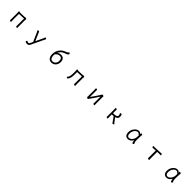

<svg xmlns="http://www.w3.org/2000/svg" viewBox="979 -3797 7042 7042"><g transform="rotate(45 4500.0 -275.5)"><path d="M625 -417 372 -407V-106Q372 -100 373 -79Q374 -58 374.5 -35Q375 -12 375 0Q375 10 356 10Q340 10 322 2.5Q304 -5 304 -18Q304 -26 304.5 -44.5Q305 -63 305.5 -81Q306 -99 306 -106V-386Q306 -415 304 -434.5Q302 -454 302 -465Q302 -473 304 -477Q307 -481 316 -481Q330 -481 348.5 -475Q367 -469 368 -468L582 -475Q605 -476 622 -481Q639 -486 655 -486Q669 -486 685 -470Q701 -454 701 -442Q701 -432 696 -422.5Q691 -413 691 -402V-107Q691 -101 691.5 -80Q692 -59 693 -36Q694 -13 694 -1Q694 9 675 9Q659 9 641 1.5Q623 -6 623 -19Q623 -27 623.5 -45.5Q624 -64 624.5 -82Q625 -100 625 -107Z M1356 164Q1337 164 1313 160Q1289 156 1266 137Q1261 132 1261 124Q1261 110 1271 92.5Q1281 75 1294 75Q1301 75 1307 82Q1320 95 1335 98Q1350 101 1363 101Q1379 101 1394.5 89Q1410 77 1424 46L1468 -46L1322 -377Q1315 -392 1302.5 -417Q1290 -442 1281 -458Q1279 -462 1279 -464Q1279 -472 1291.5 -476Q1304 -480 1319 -480Q1333 -480 1344.5 -477Q1356 -474 1358 -467Q1365 -449 1372.5 -430.5Q1380 -412 1388 -393L1504 -124L1627 -383Q1637 -403 1646.5 -428Q1656 -453 1663 -476Q1666 -485 1680 -485Q1695 -485 1712 -474Q1729 -463 1729 -447Q1729 -441 1726 -435Q1718 -420 1707 -399.5Q1696 -379 1687 -361L1476 82Q1456 124 1430.5 144Q1405 164 1366 164Z M2372 -382Q2413 -422 2452.5 -432Q2492 -442 2524 -442Q2613 -442 2660.5 -388.5Q2708 -335 2708 -239Q2708 -171 2679.5 -112.5Q2651 -54 2598 -18.5Q2545 17 2470 17Q2403 17 2360 -15.5Q2317 -48 2296 -102.5Q2275 -157 2275 -222Q2275 -309 2300.5 -379Q2326 -449 2368.5 -501.5Q2411 -554 2462 -588Q2513 -622 2563 -637Q2640 -660 2669 -709Q2672 -715 2680 -715Q2693 -715 2708 -700Q2723 -685 2723 -667Q2723 -658 2717 -649Q2696 -623 2664.5 -605.5Q2633 -588 2581 -574Q2551 -566 2512.5 -544.5Q2474 -523 2436.5 -483.5Q2399 -444 2372 -382ZM2346 -277Q2345 -266 2344 -251Q2343 -236 2343 -222Q2343 -141 2375.5 -93.5Q2408 -46 2471 -46Q2521 -46 2558.5 -71Q2596 -96 2617 -140Q2638 -184 2638 -239Q2638 -308 2608.5 -344Q2579 -380 2525 -380Q2500 -380 2469.5 -373Q2439 -366 2407.5 -344Q2376 -322 2346 -277Z M3626 -417 3389 -408V-291Q3389 -185 3373.5 -115.5Q3358 -46 3313 7Q3309 12 3298 12Q3283 12 3266.5 2.5Q3250 -7 3250 -19Q3250 -23 3255 -30Q3301 -80 3312 -139.5Q3323 -199 3323 -281V-387Q3323 -417 3320 -438Q3317 -459 3317 -469Q3317 -474 3319 -478Q3322 -482 3331 -482Q3345 -482 3364.5 -476Q3384 -470 3385 -469L3587 -475Q3613 -476 3629.5 -481Q3646 -486 3657 -486Q3673 -486 3688.5 -471Q3704 -456 3704 -442Q3704 -434 3698.5 -424.5Q3693 -415 3693 -402V-107Q3693 -101 3693.5 -80Q3694 -59 3695 -36Q3696 -13 3696 -1Q3696 9 3677 9Q3661 9 3642.5 1.5Q3624 -6 3624 -19Q3624 -27 3624.5 -45Q3625 -63 3625.5 -81Q3626 -99 3626 -107Z M4633 -377Q4600 -325 4559.5 -264Q4519 -203 4477 -141.5Q4435 -80 4394 -25Q4384 -12 4376.5 0.5Q4369 13 4356 13Q4337 13 4317.5 -1Q4298 -15 4298 -29V-31Q4299 -40 4300 -57Q4301 -74 4301 -86V-364Q4301 -374 4300.5 -395Q4300 -416 4299 -438Q4298 -460 4298 -471Q4298 -481 4317 -481Q4333 -481 4351 -473.5Q4369 -466 4369 -453Q4369 -445 4368.5 -428.5Q4368 -412 4367.5 -394Q4367 -376 4367 -364V-94Q4425 -170 4488.5 -264.5Q4552 -359 4613 -456Q4618 -464 4623 -473.5Q4628 -483 4641 -483Q4651 -483 4665.5 -478.5Q4680 -474 4691.5 -467Q4703 -460 4703 -452Q4703 -442 4701 -435.5Q4699 -429 4699 -415V-106Q4699 -100 4699.5 -79Q4700 -58 4701 -35Q4702 -12 4702 0Q4702 10 4683 10Q4667 10 4649 2.5Q4631 -5 4631 -18Q4631 -26 4631.5 -44.5Q4632 -63 4632.5 -81Q4633 -99 4633 -106Z M5321 -366Q5321 -376 5320.5 -397Q5320 -418 5319 -440Q5318 -462 5318 -473Q5318 -483 5337 -483Q5353 -483 5371 -475.5Q5389 -468 5389 -455Q5389 -447 5388.5 -430.5Q5388 -414 5387.5 -396Q5387 -378 5387 -366V-270Q5505 -270 5551.5 -293.5Q5598 -317 5598 -366Q5598 -382 5592.5 -399.5Q5587 -417 5574 -434Q5569 -442 5569 -448Q5569 -462 5585.5 -469.5Q5602 -477 5617 -477Q5632 -477 5636 -470Q5652 -443 5658.5 -418Q5665 -393 5665 -370Q5665 -330 5652 -303Q5639 -276 5619.5 -260Q5600 -244 5579 -235.5Q5558 -227 5543 -223Q5544 -221 5557.5 -203.5Q5571 -186 5591 -160Q5611 -134 5633 -106Q5655 -78 5674.5 -54.5Q5694 -31 5705 -20Q5708 -19 5708 -15Q5708 -6 5688.5 3.5Q5669 13 5651 13Q5635 13 5629 3Q5626 -4 5612.5 -23.5Q5599 -43 5568 -87.5Q5537 -132 5479 -212Q5460 -211 5433.5 -210Q5407 -209 5387 -209V-106Q5387 -100 5388 -79Q5389 -58 5389.5 -35Q5390 -12 5390 0Q5390 10 5371 10Q5355 10 5337 2.5Q5319 -5 5319 -18Q5319 -26 5319.5 -44.5Q5320 -63 5320.5 -81Q5321 -99 5321 -106Z M6708 -457Q6705 -435 6702.5 -398.5Q6700 -362 6698.5 -321.5Q6697 -281 6696 -246Q6695 -211 6695 -193Q6695 -179 6696.5 -151.5Q6698 -124 6705.5 -93Q6713 -62 6730 -35Q6732 -31 6732 -29Q6732 -18 6718.5 -2.5Q6705 13 6688 13Q6673 13 6661.5 -8.5Q6650 -30 6643.5 -60.5Q6637 -91 6634 -118Q6597 -48 6544.5 -15Q6492 18 6436 18Q6363 18 6319 -31.5Q6275 -81 6275 -175Q6275 -239 6296 -295Q6317 -351 6352.5 -394Q6388 -437 6432 -461.5Q6476 -486 6522 -486Q6557 -486 6586 -470.5Q6615 -455 6632 -420V-475Q6632 -485 6653 -485Q6670 -485 6689 -478Q6708 -471 6708 -459ZM6631 -380Q6622 -371 6614 -371Q6610 -371 6607 -375Q6590 -404 6567.5 -416Q6545 -428 6522 -428Q6491 -428 6459.5 -409.5Q6428 -391 6401.5 -357.5Q6375 -324 6359 -278.5Q6343 -233 6343 -180Q6343 -104 6369 -73Q6395 -42 6435 -42Q6483 -42 6526 -73.5Q6569 -105 6597.5 -161Q6626 -217 6629 -291Q6630 -305 6630 -330Q6630 -355 6631 -380Z M7464 -410 7396 -407Q7372 -406 7348 -402.5Q7324 -399 7313 -399Q7300 -399 7289.5 -418Q7279 -437 7279 -453Q7279 -470 7292 -470Q7300 -470 7320.5 -469Q7341 -468 7364 -468Q7372 -468 7380 -468.5Q7388 -469 7395 -469L7608 -479Q7633 -481 7657 -483.5Q7681 -486 7691 -486Q7704 -486 7714 -467Q7724 -448 7724 -432Q7724 -415 7712 -415Q7703 -415 7677.5 -416Q7652 -417 7626 -417H7609L7536 -413V-115Q7536 -109 7536.5 -86Q7537 -63 7538 -38Q7539 -13 7539 0Q7539 10 7518 10Q7502 10 7482 2.5Q7462 -5 7462 -18Q7462 -26 7462.5 -46.5Q7463 -67 7463.5 -87.5Q7464 -108 7464 -115Z M8708 -457Q8705 -435 8702.5 -398.5Q8700 -362 8698.5 -321.5Q8697 -281 8696 -246Q8695 -211 8695 -193Q8695 -179 8696.5 -151.5Q8698 -124 8705.5 -93Q8713 -62 8730 -35Q8732 -31 8732 -29Q8732 -18 8718.5 -2.5Q8705 13 8688 13Q8673 13 8661.5 -8.5Q8650 -30 8643.5 -60.5Q8637 -91 8634 -118Q8597 -48 8544.5 -15Q8492 18 8436 18Q8363 18 8319 -31.5Q8275 -81 8275 -175Q8275 -239 8296 -295Q8317 -351 8352.5 -394Q8388 -437 8432 -461.5Q8476 -486 8522 -486Q8557 -486 8586 -470.5Q8615 -455 8632 -420V-475Q8632 -485 8653 -485Q8670 -485 8689 -478Q8708 -471 8708 -459ZM8631 -380Q8622 -371 8614 -371Q8610 -371 8607 -375Q8590 -404 8567.5 -416Q8545 -428 8522 -428Q8491 -428 8459.5 -409.5Q8428 -391 8401.5 -357.5Q8375 -324 8359 -278.5Q8343 -233 8343 -180Q8343 -104 8369 -73Q8395 -42 8435 -42Q8483 -42 8526 -73.5Q8569 -105 8597.5 -161Q8626 -217 8629 -291Q8630 -305 8630 -330Q8630 -355 8631 -380Z"/></g></svg>

Font: Klee One SemiBold
Style: Regular
Weight: 600
Designer: Fontworks Inc.
Foundry: Fontworks Inc.
Version: Version 1.00;January 12, 2022;FontCreator 13.0.0.2683 64-bit